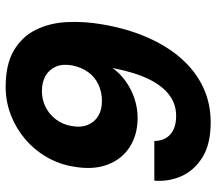

<svg xmlns="http://www.w3.org/2000/svg" viewBox="-63 -689 764 678"><g transform="rotate(90 319.0 -350.0)"><path d="M287 12Q207 12 158 -17Q109 -46 85 -95Q61 -144 58 -204.5Q55 -265 66 -329Q81 -417 112 -488Q143 -559 187.5 -609Q232 -659 288.5 -685.5Q345 -712 412 -712Q488 -712 534.5 -683.5Q581 -655 601.5 -610Q622 -565 618 -513H478Q477 -550 454 -570Q431 -590 389 -590Q347 -590 314.5 -565Q282 -540 259 -492.5Q236 -445 222 -374Q221 -371 221 -369Q221 -367 220 -365Q238 -391 266.5 -411.5Q295 -432 328.5 -443Q362 -454 396 -454Q455 -454 498.5 -426.5Q542 -399 561.5 -347.5Q581 -296 568 -226Q560 -177 535 -133.5Q510 -90 472 -57.5Q434 -25 386.5 -6.5Q339 12 287 12ZM301 -116Q332 -116 358 -129Q384 -142 402 -166Q420 -190 425 -221Q431 -254 421 -278Q411 -302 389.5 -315Q368 -328 336 -328Q306 -328 279.5 -316Q253 -304 235.5 -280.5Q218 -257 211 -223Q205 -190 215 -166Q225 -142 247.5 -129Q270 -116 301 -116Z"/></g></svg>

Font: DM Sans 9pt Black
Style: Italic
Weight: 900
Italic angle: -10°
Version: Version 4.004;gftools[0.9.30]